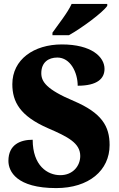

<svg xmlns="http://www.w3.org/2000/svg" viewBox="-20 -951 608 981"><path d="M248 -784V-771H332C398 -808 504 -886 528 -921V-931H346C326 -886 275 -823 248 -784ZM267 10C434 10 540 -80 540 -210C540 -306 500 -374 357 -435C217 -494 191 -534 191 -577C191 -632 227 -657 273 -657C340 -657 377 -580 377 -513C478 -513 514 -550 514 -599C514 -660 448 -724 296 -724C153 -724 43 -647 43 -521C43 -430 83 -358 225 -296C327 -252 390 -220 390 -154C390 -104 353 -56 288 -56C222 -56 147 -105 147 -237C85 -237 23 -213 23 -129C23 -75 65 10 267 10Z"/></svg>

Font: Noto Serif Tamil SemiCondensed Black
Style: Italic
Weight: 900
Width: 4
Italic angle: -12°
Designer: Indian Type Foundry, Tom Grace, and the Monotype Design Team
Foundry: Monotype Imaging Inc.
Version: Version 2.003